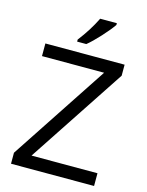

<svg xmlns="http://www.w3.org/2000/svg" viewBox="-135 -1014 841 1096"><g transform="rotate(15 285.5 -465.5)"><path d="M530.8 0H40V-64.9L418.9 -639.2H51.8V-713.9H520V-648.9L141.1 -75.2H530.8ZM416 -931.2V-920.9Q394.5 -889.2 352.1 -842.8Q309.6 -796.4 278.3 -771H224.1V-783.2Q280.3 -855.5 317.4 -931.2Z"/></g></svg>

Font: OpenSans-Regular
Style: Regular
Weight: 400
Foundry: Ascender Corporation
Version: Version 1.10